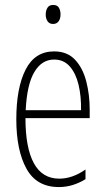

<svg xmlns="http://www.w3.org/2000/svg" viewBox="-20 -798 428 777"><path d="M199 -590Q252 -590 283.5 -556.5Q315 -523 329 -469Q343 -415 343 -354V-320H83Q83 -200 117 -137.5Q151 -75 220 -75Q273 -75 326 -112V-73Q304 -59 276.5 -50Q249 -41 218 -41Q128 -41 87 -115.5Q46 -190 46 -315Q46 -442 83.5 -516Q121 -590 199 -590ZM199 -557Q149 -557 119 -506.5Q89 -456 84 -352H308Q309 -408 298 -454.5Q287 -501 262.5 -529Q238 -557 199 -557ZM195 -778Q212 -778 218.5 -766.5Q225 -755 225 -740Q225 -722 217 -711.5Q209 -701 195 -701Q180 -701 172.5 -712Q165 -723 165 -739Q165 -755 172 -766.5Q179 -778 195 -778Z"/></svg>

Font: Noto Sans Tamil UI ExtraCondensed ExtraLight
Style: Regular
Weight: 200
Width: 2
Designer: Jelle Bosma - Monotype Design Team
Foundry: Monotype Imaging Inc.
Version: Version 2.004; ttfautohint (v1.8.4.7-5d5b)